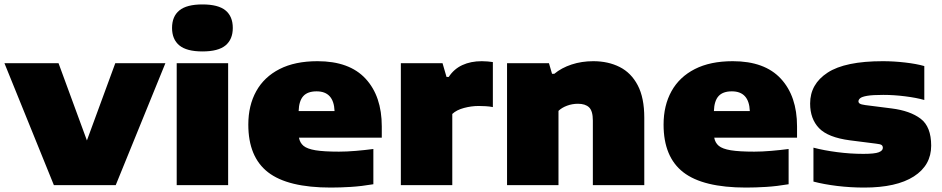

<svg xmlns="http://www.w3.org/2000/svg" viewBox="-27 -835 4247 866"><path d="M216 0 -7 -550H237L365 -201.5L493 -550H719L495 0Z M770 0V-550H1002V0ZM886 -603Q815 -603 782 -630.2Q749 -657.5 749 -709Q749 -761 782 -788Q815 -815 886 -815Q957.5 -815 990.2 -788Q1023 -761 1023 -709Q1023 -657.5 990.2 -630.2Q957.5 -603 886 -603Z M1465 11Q1271 11 1182 -58Q1093 -127 1093 -273Q1093 -359.5 1128.8 -423.8Q1164.5 -488 1234 -523.5Q1303.5 -559 1405 -559Q1549 -559 1622 -480Q1695 -401 1695 -265V-214H1321.5Q1325.5 -191 1342 -177.2Q1358.5 -163.5 1396.2 -157.2Q1434 -151 1502 -151Q1536.5 -151 1578 -154.5Q1619.5 -158 1657 -163V-4Q1604 5 1556 8Q1508 11 1465 11ZM1401 -423Q1360.5 -423 1341 -401.5Q1321.5 -380 1320 -334H1482Q1478.5 -423 1401 -423Z M1781 0V-550H1969L1987 -488H1997Q2020.5 -524 2058.5 -541.5Q2096.5 -559 2146 -559Q2159.5 -559 2173 -557.8Q2186.5 -556.5 2196 -555V-352Q2181 -355 2163.8 -356Q2146.5 -357 2132 -357Q2099 -357 2065.5 -348Q2032 -339 2013 -321V0Z M2260 0V-550H2449L2463 -502H2473Q2505.5 -529 2551 -544Q2596.5 -559 2649 -559Q2716 -559 2768 -532.8Q2820 -506.5 2849.5 -450.2Q2879 -394 2879 -304V0H2647V-291Q2647 -334.5 2630 -350.8Q2613 -367 2580 -367Q2554 -367 2530.5 -358.2Q2507 -349.5 2492 -335V0Z M3338 11Q3144 11 3055 -58Q2966 -127 2966 -273Q2966 -359.5 3001.8 -423.8Q3037.5 -488 3107 -523.5Q3176.5 -559 3278 -559Q3422 -559 3495 -480Q3568 -401 3568 -265V-214H3194.5Q3198.5 -191 3215 -177.2Q3231.5 -163.5 3269.2 -157.2Q3307 -151 3375 -151Q3409.5 -151 3451 -154.5Q3492.5 -158 3530 -163V-4Q3477 5 3429 8Q3381 11 3338 11ZM3274 -423Q3233.5 -423 3214 -401.5Q3194.5 -380 3193 -334H3355Q3351.5 -423 3274 -423Z M3871 11Q3809.5 11 3749.5 3.8Q3689.5 -3.5 3642 -16V-169Q3689.5 -156.5 3749 -148.8Q3808.5 -141 3867 -141Q3918 -141 3936.5 -148.2Q3955 -155.5 3955 -168Q3955 -176.5 3949.5 -180.8Q3944 -185 3925 -187L3807 -202Q3707.5 -215 3667.2 -257Q3627 -299 3627 -368Q3627 -456 3706 -507.5Q3785 -559 3955 -559Q4004.5 -559 4056 -553Q4107.5 -547 4142 -537V-384Q4107.5 -394 4056.2 -400.5Q4005 -407 3957 -407Q3908 -407 3884 -402.8Q3860 -398.5 3852.5 -391.8Q3845 -385 3845 -378Q3845 -371.5 3851.2 -367.5Q3857.5 -363.5 3876 -361L3994 -346Q4078 -335.5 4125.5 -299.5Q4173 -263.5 4173 -178Q4173 -89.5 4094.8 -39.2Q4016.5 11 3871 11Z"/></svg>

Font: Encode Sans Expanded Expanded Black
Style: Regular
Weight: 900
Width: 7
Designer: Multiple Designers
Foundry: Impallari Type
Version: Version 3.000; ttfautohint (v1.8.3) -l 8 -r 50 -G 200 -x 14 